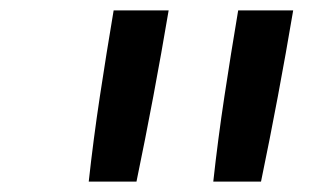

<svg xmlns="http://www.w3.org/2000/svg" viewBox="-20 -792 640 370"><path d="M391 -442Q400 -524 412.5 -606.5Q425 -689 439 -772H545Q531 -689 515.5 -606.5Q500 -524 483 -442ZM151 -442Q160 -524 172.5 -606.5Q185 -689 199 -772H305Q291 -689 275.5 -606.5Q260 -524 243 -442Z"/></svg>

Font: Iosevka Etoile Medium
Style: Italic
Weight: 500
Italic angle: -9°
Designer: Belleve Invis
Foundry: Belleve Invis
Version: Version 22.1.2; ttfautohint (v1.8.4)